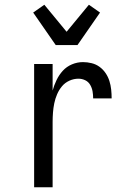

<svg xmlns="http://www.w3.org/2000/svg" viewBox="-20 -790 540 810"><path d="M124 0V-520H202V-408Q208 -430 218.5 -452Q229 -474 245 -491.5Q261 -509 283.5 -518.5Q306 -528 330 -528Q348 -528 366.5 -523.5Q385 -519 400 -508Q415 -497 425.5 -481.5Q436 -466 441.5 -448.5Q447 -431 449 -412.5Q451 -394 451 -375H373Q373 -390 370.5 -404.5Q368 -419 360.5 -432Q353 -445 339.5 -451.5Q326 -458 311 -458Q291 -458 272.5 -449.5Q254 -441 241.5 -426Q229 -411 221 -392.5Q213 -374 209 -354.5Q205 -335 203.5 -315Q202 -295 202 -276V0ZM215 -600 120 -737 167 -770 261 -656 355 -770 402 -737 307 -600Z"/></svg>

Font: Iosevka
Style: Regular
Weight: 400
Monospace: yes
Designer: Belleve Invis
Foundry: Belleve Invis
Version: Version 33.2.3; ttfautohint (v1.8.4)